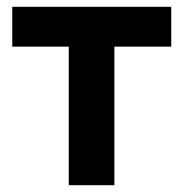

<svg xmlns="http://www.w3.org/2000/svg" viewBox="-20 -544 537 564"><path d="M182 0V-407H16V-524H483V-407H316V0Z"/></svg>

Font: Raleway-v4020
Style: Bold
Weight: 700
Designer: Matt McInerney, Pablo Impallari, Rodrigo Fuenzalida
Foundry: Matt McInerney, Pablo Impallari, Rodrigo Fuenzalida
Version: Version 4.020;PS 004.020;hotconv 1.0.88;makeotf.lib2.5.64775